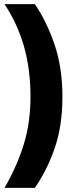

<svg xmlns="http://www.w3.org/2000/svg" viewBox="-20 -754 366 932"><path d="M283 -284Q283 -144 246 -36Q209 72 149 158H2Q63 52 95.5 -53.5Q128 -159 128 -285Q128 -416 97 -526.5Q66 -637 2 -734H149Q206 -651 244.5 -538.5Q283 -426 283 -284Z"/></svg>

Font: Noto Sans Lao UI ExtCond Blk
Style: Regular
Weight: 900
Width: 2
Designer: Monotype Design Team
Foundry: Monotype Imaging Inc.
Version: Version 2.000; ttfautohint (v1.8.4.7-5d5b)